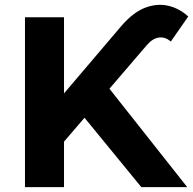

<svg xmlns="http://www.w3.org/2000/svg" viewBox="-20 -771 796 791"><path d="M222 -162.2 212.5 -349.6 483.5 -668.1Q532 -722.8 580.9 -740.3Q629.8 -757.8 674.7 -746.9Q719.6 -736 755.5 -703.1L683.7 -599.7Q661.5 -619.5 635.5 -616.4Q609.4 -613.3 585.8 -586.1ZM82.9 0V-700H243.7V0ZM562.3 0 312.8 -304.6 419.3 -420.1 751.4 0Z"/></svg>

Font: Montserrat Thin
Style: Regular
Weight: 100
Designer: Julieta Ulanovsky
Foundry: Julieta Ulanovsky
Version: Version 9.000